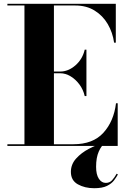

<svg xmlns="http://www.w3.org/2000/svg" viewBox="-20 -770 673 1013"><path d="M602 150.5Q594.5 164.5 581.8 181.5Q569 198.5 544.5 210.8Q520 223 477 223Q427.5 223 390.8 202.5Q354 182 354 137Q354 97 381.5 66.5Q409 36 449.2 15Q489.5 -6 527.5 -17.5L531 -11Q515 -2 501 29.8Q487 61.5 487 110Q487 151 501.5 173Q516 195 538 195Q558.5 195 571.2 181Q584 167 595.5 146.5ZM427 -263Q419.5 -296.5 399.5 -323.8Q379.5 -351 352.8 -367.2Q326 -383.5 297.5 -383.5H264.5V-9H367.5Q470.5 -9 525.5 -69.5Q580.5 -130 592 -225H601V0H19V-9H109V-741H19V-750H591V-545H582Q574.5 -598.5 548.5 -643Q522.5 -687.5 479.2 -714.2Q436 -741 377.5 -741H264.5V-392.5H297.5Q340.5 -392.5 378 -425.2Q415.5 -458 427 -508H436V-263Z"/></svg>

Font: Bodoni* 24pt
Style: Bold
Weight: 700
Version: Version 2.3